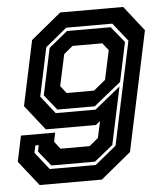

<svg xmlns="http://www.w3.org/2000/svg" viewBox="-63 -745 670 790"><g transform="rotate(-5 272.0 -350.0)"><path d="M475 -700 556 -597 451 -103 326 0H69L-12.5 -103L10 -209.5H151.5L143.5 -172L167.5 -141.5H287.5L324.5 -172L339.5 -241L321 -226H114L33 -329L90 -597L215 -700ZM416.5 -621.5 470 -556 435.5 -394 323 -303H168.5L118 -366L159 -558.5L236 -621.5ZM376.5 -558.5H253.5L216.5 -528L188.5 -398L212.5 -367.5H325.5L374.5 -407.5L400.5 -528ZM424.5 -635.5H234L145.5 -562.5L103 -362L160.5 -289H325L431.5 -375.5L381 -138L304 -76H124L74 -138L79.5 -164H65.5L59 -134L116 -62H306L394 -134L484.5 -560Z"/></g></svg>

Font: Tourney Thin
Style: Italic
Weight: 100
Italic angle: -12°
Designer: Tyler Finck
Foundry: Etcetera Type Co
Version: Version 1.015